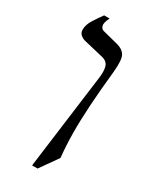

<svg xmlns="http://www.w3.org/2000/svg" viewBox="-162 -632 567 700"><g transform="rotate(30 121.0 -282.5)"><path d="M85 -535 151 -518Q175 -512 185.5 -495Q196 -478 191 -425Q182 -338 178 -273Q174 -208 174.5 -156.5Q175 -105 180 -55L127 20H104L156 -378Q160 -407 155 -425.5Q150 -444 128 -450L44 -470Q33 -473 24.5 -480.5Q16 -488 16 -501Q16 -522 30 -544Q44 -566 58 -585H81Q69 -561 72 -549.5Q75 -538 85 -535Z"/></g></svg>

Font: Bona Nova SC
Style: Italic
Weight: 400
Italic angle: -4°
Designer: Mateusz Machalski
Foundry: Capitalics
Version: Version 4.001; ttfautohint (v1.8.4.7-5d5b)